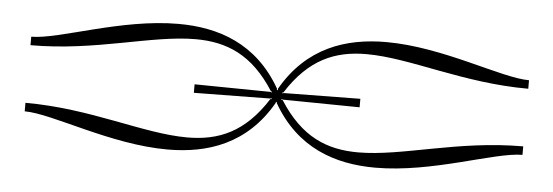

<svg xmlns="http://www.w3.org/2000/svg" viewBox="-31 -438 1167 405"><g transform="rotate(5 552.5 -236.0)"><path d="M729 -227V-245C720 -245 576 -243 567 -243L564 -242V-244H566C613 -318 668 -340 734 -340C827 -340 941 -297 1080 -297V-315C1021 -315 894 -369 773 -369C688 -369 606 -342 554 -251V-248H552V-251C500 -342 418 -369 333 -369C212 -369 85 -315 26 -315V-297C165 -297 279 -340 372 -340C438 -340 493 -318 540 -244H542V-242L539 -243C530 -243 387 -245 378 -245V-227C387 -227 531 -229 540 -229L542 -230L543 -228H540C493 -154 438 -132 372 -132C279 -132 165 -175 26 -175V-157C85 -157 212 -103 333 -103C418 -103 500 -130 552 -221V-223H554V-221C606 -130 688 -103 773 -103C894 -103 1021 -157 1080 -157V-175C941 -175 827 -132 734 -132C668 -132 613 -154 566 -228H563L564 -230L566 -229C575 -229 720 -227 729 -227Z"/></g></svg>

Font: FoglihtenDeH04
Style: Regular
Weight: 500
Version: Version 0.68